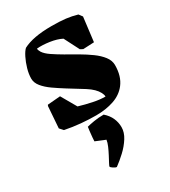

<svg xmlns="http://www.w3.org/2000/svg" viewBox="-188 -575 843 953"><g transform="rotate(-30 233.5 -98.0)"><path d="M235 13Q193 13 148.5 9Q104 5 59 -4L41 -24L50 -147L53 -153L126 -159L176 -72Q195 -66 214 -61.5Q233 -57 251 -53Q270 -49 287.5 -47Q305 -45 321 -45Q321 -51 319 -57Q317 -63 314 -69Q299 -98 257.5 -124.5Q216 -151 171 -178Q139 -198 110.5 -218Q82 -238 64 -260Q46 -282 46 -306Q46 -332 54.5 -361.5Q63 -391 75.5 -416Q88 -441 100 -452Q157 -482 262 -482Q312 -482 344.5 -478Q377 -474 408 -465L423 -445L406 -307L343 -304L328 -312L284 -398Q257 -412 217 -418Q175 -424 145 -421Q145 -412 153 -399Q164 -382 190 -364.5Q216 -347 247 -329Q279 -311 312.5 -291.5Q346 -272 375 -251Q404 -230 422 -206.5Q440 -183 440 -157Q440 -93 409 -53Q382 -18 336.5 -2.5Q291 13 235 13ZM195 286Q188 286 176 278Q164 270 164 266Q164 263 171.5 249Q179 235 189 216Q199 197 207.5 177.5Q216 158 218 143L162 120Q162 114 163.5 97Q165 80 167 63Q169 46 170 41Q185 37 211 32.5Q237 28 268 28Q292 49 303 74Q314 99 314 126Q314 156 295 186Q276 216 248.5 241.5Q221 267 195 286Z"/></g></svg>

Font: Labrada Black
Style: Regular
Weight: 900
Designer: Mercedes Jáuregui
Foundry: Omnibus-Type Team
Version: Version 1.000; ttfautohint (v1.8.4.7-5d5b)